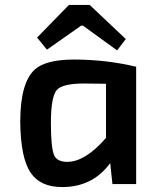

<svg xmlns="http://www.w3.org/2000/svg" viewBox="-20 -745 621 777"><path d="M130 -593 259 -725H343L489 -587L454 -541L316 -641H308L170 -544ZM435 0 426 -85Q356 11 234 12Q144 13 104 -46Q63 -107 62 -253Q62 -410 121 -464Q166 -504 280 -504Q408 -504 531 -475V0ZM320 -407Q233 -407 210 -381Q186 -353 186 -247Q186 -147 199 -117Q211 -90 252 -90Q325 -90 409 -187V-406Z"/></svg>

Font: Taylor Sans Upright Semi Bold
Style: Regular
Weight: 600
Italic angle: -8°
Designer: Natanael Gama
Version: Version 1.001 September 8, 2015